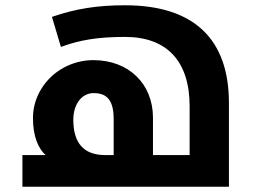

<svg xmlns="http://www.w3.org/2000/svg" viewBox="-20 -708 963 728"><path d="M65 0H848V-318C848 -558 717 -688 454 -688C353 -688 269 -676 177 -644L211 -530C283 -557 354 -568 454 -568C613 -568 699 -476 699 -305V-120H560V-262C560 -389 469 -480 334 -480C253 -480 177 -438 136 -370C115 -335 105 -299 105 -260C105 -191 125 -145 153 -120H65ZM379 -120C298 -120 258 -165 258 -254C258 -313 290 -355 335 -355C388 -355 411 -325 411 -256V-120Z"/></svg>

Font: Noto Kufi Arabic
Style: Bold
Weight: 700
Designer: Monotype Design Team, David Williams, Khaled Hosny
Foundry: Google LLC
Version: Version 2.109